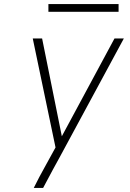

<svg xmlns="http://www.w3.org/2000/svg" viewBox="-20 -924 640 944"><path d="M192 0H146Q159 -27 173.5 -54Q188 -81 203 -108L253 -199L141 -735H187L284 -254L543 -735H589L274 -152L240 -90ZM218 -866V-904H563V-866Z"/></svg>

Font: Iosevka Aile Extralight
Style: Italic
Weight: 200
Italic angle: -9°
Designer: Belleve Invis
Foundry: Belleve Invis
Version: Version 31.1.0; ttfautohint (v1.8.4)